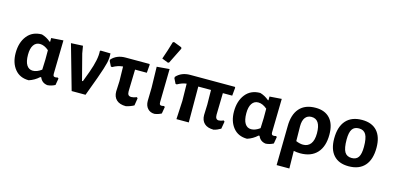

<svg xmlns="http://www.w3.org/2000/svg" viewBox="-80 -1240 3953 1924"><g transform="rotate(15 1897.0 -277.5)"><path d="M224 7Q131 7 79 -57.5Q27 -122 27 -224Q27 -333 81.5 -402Q136 -471 234 -471Q284 -457 326 -421H332V-460L457 -469L450 -121Q450 -104 455.5 -97.5Q461 -91 475 -91Q486 -91 498 -95L508 -87L496 -17Q459 3 417 6Q359 -1 338 -54H328Q283 -12 224 7ZM151 -239Q151 -168 174 -132Q197 -96 238 -96Q281 -96 328 -131L332 -237V-334Q285 -374 240 -374Q198 -374 174.5 -339Q151 -304 151 -239Z M946 -465Q950 -417 938.5 -366Q927 -315 884 -195L812 0H668L537 -462L660 -468L673 -391L742 -125H751L791 -232Q844 -379 837 -460L843 -467Z M1231 6Q1167 6 1133.5 -25Q1100 -56 1100 -112L1105 -220L1102 -371Q1049 -367 997 -337L984 -339L958 -391L959 -405Q1012 -464 1103 -464H1351L1355 -457L1348 -372H1226L1220 -146Q1220 -120 1229.5 -108.5Q1239 -97 1261 -97Q1282 -97 1316 -110L1325 -100L1313 -24Q1274 -3 1231 6Z M1520 -734 1532 -740 1615 -708 1620 -695Q1591 -636 1538 -530L1527 -524L1461 -550Q1494 -643 1520 -734ZM1528 6Q1484 6 1457 -23.5Q1430 -53 1430 -102L1433 -239L1428 -456L1559 -467L1553 -124Q1553 -106 1557.5 -98.5Q1562 -91 1575 -91Q1585 -91 1601 -95L1611 -87L1599 -17Q1566 1 1528 6Z M1755 0 1765 -192 1762 -370Q1715 -364 1668 -337L1655 -339L1629 -391L1630 -405Q1683 -464 1774 -464H2237L2242 -457L2234 -372H2137L2132 -146Q2132 -97 2167 -97Q2188 -97 2217 -110L2227 -100L2214 -24Q2177 -2 2142 6Q2078 6 2045 -25Q2012 -56 2012 -112L2016 -220L2014 -372H1882L1883 0Z M2489 7Q2396 7 2344 -57.5Q2292 -122 2292 -224Q2292 -333 2346.5 -402Q2401 -471 2499 -471Q2549 -457 2591 -421H2597V-460L2722 -469L2715 -121Q2715 -104 2720.5 -97.5Q2726 -91 2740 -91Q2751 -91 2763 -95L2773 -87L2761 -17Q2724 3 2682 6Q2624 -1 2603 -54H2593Q2548 -12 2489 7ZM2416 -239Q2416 -168 2439 -132Q2462 -96 2503 -96Q2546 -96 2593 -131L2597 -237V-334Q2550 -374 2505 -374Q2463 -374 2439.5 -339Q2416 -304 2416 -239Z M2844 185 2850 -217Q2850 -340 2907.5 -405.5Q2965 -471 3075 -471Q3171 -471 3223.5 -413.5Q3276 -356 3276 -246Q3276 -123 3215 -56.5Q3154 10 3041 10Q3005 10 2973 3L2976 185ZM2970 -252 2972 -98Q3012 -81 3046 -81Q3096 -81 3124 -117.5Q3152 -154 3152 -227Q3152 -372 3058 -372Q3016 -372 2993 -341.5Q2970 -311 2970 -252Z M3556 -474Q3658 -474 3712 -414Q3766 -354 3766 -241Q3766 -119 3708.5 -54.5Q3651 10 3542 10Q3440 10 3386 -50Q3332 -110 3332 -222Q3332 -344 3389.5 -409Q3447 -474 3556 -474ZM3547 -384Q3499 -384 3477 -351Q3455 -318 3455 -245Q3455 -155 3477.5 -116.5Q3500 -78 3551 -78Q3599 -78 3620.5 -111Q3642 -144 3642 -218Q3642 -307 3619.5 -345.5Q3597 -384 3547 -384Z"/></g></svg>

Font: Alegreya Sans SC
Style: Bold
Weight: 700
Designer: Juan Pablo del Peral
Foundry: Huerta Tipografica
Version: Version 2.007